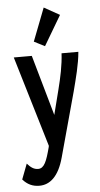

<svg xmlns="http://www.w3.org/2000/svg" viewBox="-59 -733 493 945"><g transform="rotate(-5 187.5 -261.0)"><path d="M184 -507 271 -654 194 -697 131 -534ZM97 175C149 175 193 138 218 46L305 -272C321 -334 340 -404 345 -465H262C259 -407 246 -347 231 -288L200 -166L115 -465H26L160 -17L159 -11C141 58 128 92 98 92C76 92 61 80 44 61L15 137C38 163 64 175 97 175Z"/></g></svg>

Font: Inconsolata Condensed
Style: Bold
Weight: 700
Width: 3
Monospace: yes
Designer: Raph Levien, Cyreal, Brenton Simpson
Foundry: Raph Levien, Cyreal, Google
Version: Version 3.100